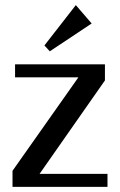

<svg xmlns="http://www.w3.org/2000/svg" viewBox="-20 -732 470 752"><path d="M401 -51V0H29V-63L287 -429H39V-480H391V-417L135 -51ZM277 -712 339 -640 175 -531 154 -554Z"/></svg>

Font: Arya
Style: Regular
Weight: 400
Designer: Eduardo Rodriguez Tunni, Modular Infotech
Foundry: Eduardo Rodriguez Tunni, Modular Infotech
Version: Version 1.002